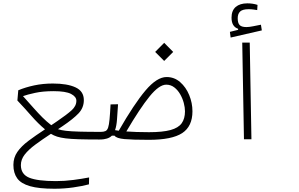

<svg xmlns="http://www.w3.org/2000/svg" viewBox="-20 -837 1798 1154"><path d="M306.6 297.4Q214.4 297.4 160.4 282Q106.4 266.6 83.5 234.9Q60.5 203.1 60.5 154.3Q60.5 110.4 84.2 76.2Q107.9 42 150.4 10Q192.9 -22 250.5 -59.6Q209 -94.2 168.9 -140.1Q128.9 -186 84.5 -232.9L89.8 -294.4Q132.8 -312.5 185.3 -323.7Q237.8 -335 297.4 -335Q384.3 -335 434.1 -311.8Q483.9 -288.6 483.9 -235.4Q483.9 -189.5 452.4 -156Q420.9 -122.6 355 -78.1Q342.8 -69.8 328.6 -60.5Q346.7 -54.2 376.2 -50.8Q405.8 -47.4 455.8 -45.9Q505.9 -44.4 584.5 -44.4Q608.4 -44.4 617.9 -40.5Q627.4 -36.6 627.4 -23.9Q627.4 -11.7 618.2 -5.1Q608.9 1.5 576.7 1.5Q503.4 1.5 454.6 0Q405.8 -1.5 374.5 -5.4Q343.3 -9.3 323 -15.9Q302.7 -22.5 286.1 -32.7Q232.4 2.4 191.9 32.5Q151.4 62.5 128.4 92Q105.5 121.6 105.5 155.3Q105.5 210.4 155.5 231Q205.6 251.5 316.4 251.5Q368.7 251.5 420.9 244.6Q473.1 237.8 515.6 229.5L514.6 271Q474.6 281.7 419.7 289.6Q364.7 297.4 306.6 297.4ZM288.1 -84.5Q296.9 -90.3 305.9 -96.4Q314.9 -102.5 324.2 -108.9Q380.9 -147.5 409.9 -173.6Q439 -199.7 439 -231.4Q439 -255.9 407 -272.5Q375 -289.1 301.8 -289.1Q237.8 -289.1 190.9 -278.8Q144 -268.6 118.2 -259.3Q154.8 -218.3 182.4 -187.3Q210 -156.2 234.6 -131.6Q259.3 -106.9 288.1 -84.5Z M874 3.4Q776.9 3.4 728.3 -1Q679.7 -5.4 668.5 -21.5H652.3Q629.4 1.5 580.1 1.5L585.9 -44.4Q603.5 -44.4 614 -49.3Q624.5 -54.2 629.9 -70.3Q635.3 -86.4 638.4 -119.6Q641.6 -152.8 644.5 -209.5L689.5 -210.4Q686 -158.7 683.3 -119.9Q680.7 -81.1 671.4 -54.7Q682.1 -52.7 693.8 -51.3Q786.1 -212.4 854.5 -293.2Q922.9 -374 981.4 -374Q1027.8 -374 1062.7 -343.5Q1097.7 -313 1117.2 -265.6Q1136.7 -218.3 1136.7 -168Q1136.7 -77.6 1075.2 -37.1Q1013.7 3.4 874 3.4ZM739.3 -46.9Q767.1 -44.9 801 -43.7Q835 -42.5 875.5 -42.5Q957.5 -42.5 1004.9 -55.4Q1052.2 -68.4 1072 -96.2Q1091.8 -124 1091.8 -168Q1091.8 -190.9 1084.5 -218.5Q1077.1 -246.1 1062.7 -271Q1048.3 -295.9 1027.3 -312Q1006.3 -328.1 979 -328.1Q936.5 -328.1 878.9 -257.3Q821.3 -186.5 739.3 -46.9ZM966.8 -470.7 912.6 -524.9 966.8 -579.6 1021 -524.9Z M1446.3 0 1436 -581.1H1481L1491.2 0ZM1366.2 -611.3 1361.8 -645.5 1411.1 -657.7V-664.1Q1371.6 -677.2 1371.6 -731Q1371.6 -773.4 1396.7 -795.2Q1421.9 -816.9 1466.8 -816.9Q1499.5 -816.9 1527.8 -807.6L1525.9 -776.4Q1513.2 -778.3 1501.5 -780Q1489.7 -781.7 1474.1 -781.7Q1438 -781.7 1423.3 -767.8Q1408.7 -753.9 1408.7 -727.5Q1408.7 -697.8 1420.7 -686Q1432.6 -674.3 1460.9 -674.3Q1478 -674.3 1501.5 -679.2Q1524.9 -684.1 1548.3 -688.5L1553.7 -654.3Z"/></svg>

Font: Cascadia Code NF ExtraLight
Style: Regular
Weight: 200
Monospace: yes
Designer: Aaron Bell
Foundry: Saja Typeworks
Version: Version 2404.023; ttfautohint (v1.8.4)